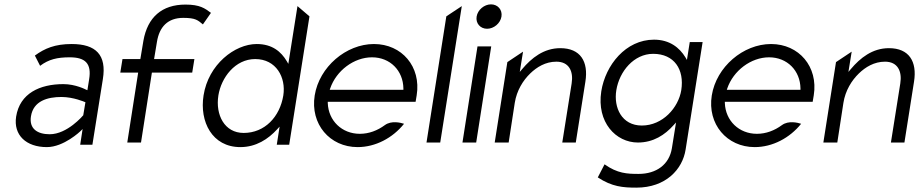

<svg xmlns="http://www.w3.org/2000/svg" viewBox="-20 -664 4217 881"><path d="M195 11C273 11 349 -62 349 -62L359 -72L348 0H404L452 -301C470 -412 420 -462 309 -462C232 -462 185 -442 140 -409L164 -362C204 -392 243 -401 300 -401C371 -401 401 -373 389 -300L381 -250L374 -253C374 -253 327 -278 271 -278C163 -278 71 -236 54 -129C41 -44 100 11 195 11ZM262 -219C317 -219 369 -196 369 -196L372 -195L362 -135L361 -134C361 -134 289 -48 208 -48C152 -48 113 -73 122 -130C133 -201 198 -219 262 -219Z M614 -331 564 -10H627L677 -331H862L872 -393H687L700 -471C711 -541 750 -582 821 -582C878 -582 888 -571 911 -552L948 -605C920 -626 897 -643 831 -643C723 -643 657 -585 638 -477L624 -393H542L532 -331Z M1083 11C1155 11 1211 -26 1252 -71L1263 -83L1250 0H1307L1400 -589L1345 -636L1303 -371L1296 -383C1270 -427 1229 -462 1158 -462C1057 -462 936 -368 914 -226C895 -106 953 11 1083 11ZM1151 -393C1247 -393 1293 -309 1280 -226C1264 -128 1195 -54 1098 -54C1010 -54 968 -137 982 -226C995 -308 1059 -393 1151 -393Z M1621 11C1703 11 1782 -31 1834 -96C1819 -101 1776 -112 1746 -90C1712 -65 1673 -50 1631 -50C1549 -50 1487 -110 1484 -191V-197H1887L1892 -227C1913 -358 1824 -462 1696 -462C1568 -462 1445 -357 1424 -226C1403 -95 1493 11 1621 11ZM1495 -258C1523 -340 1604 -401 1687 -401C1770 -401 1830 -340 1831 -258V-252H1493Z M2000 -10 2099 -636 2028 -589 1937 -10Z M2215 -532C2246 -532 2276 -557 2281 -588C2286 -619 2264 -644 2233 -644C2202 -644 2172 -619 2167 -588C2162 -557 2184 -532 2215 -532ZM2165 -10 2234 -451H2171L2102 -10Z M2314 -10 2342 -192C2351 -249 2380 -295 2413 -327C2443 -356 2483 -381 2533 -381C2591 -381 2612 -337 2603 -281L2560 -10H2622L2666 -289C2681 -382 2643 -443 2551 -443C2475 -443 2419 -398 2376 -347L2365 -334L2380 -427L2308 -379L2250 -10Z M2907 -10C2978 -10 3031 -45 3071 -90L3082 -102L3063 16C3051 91 2992 134 2910 134C2858 134 2813 132 2754 90L2723 150C2788 193 2839 197 2900 197C3035 197 3112 113 3126 22L3204 -471H3145L3132 -389L3125 -401C3098 -445 3053 -482 2981 -482C2851 -482 2758 -365 2739 -245C2717 -103 2806 -10 2907 -10ZM2977 -417C3074 -417 3121 -345 3106 -250C3093 -170 3021 -88 2925 -88C2833 -88 2795 -170 2808 -250C2822 -337 2889 -417 2977 -417Z M3443 11C3525 11 3604 -31 3656 -96C3641 -101 3598 -112 3568 -90C3534 -65 3495 -50 3453 -50C3371 -50 3309 -110 3306 -191V-197H3709L3714 -227C3735 -358 3646 -462 3518 -462C3390 -462 3267 -357 3246 -226C3225 -95 3315 11 3443 11ZM3317 -258C3345 -340 3426 -401 3509 -401C3592 -401 3652 -340 3653 -258V-252H3315Z M3822 -10 3850 -192C3859 -249 3888 -295 3921 -327C3951 -356 3991 -381 4041 -381C4099 -381 4120 -337 4111 -281L4068 -10H4130L4174 -289C4189 -382 4151 -443 4059 -443C3983 -443 3927 -398 3884 -347L3873 -334L3888 -427L3816 -379L3758 -10Z"/></svg>

Font: Charger Pro
Style: LitObl
Weight: 300
Designer: Jasper
Foundry: Cannot Into Space Fonts
Version: Version 1.09